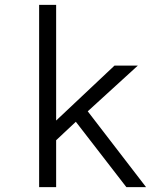

<svg xmlns="http://www.w3.org/2000/svg" viewBox="-20 -770 680 790"><path d="M211 -750H141V0H211V-193L292 -269L500 0H581L341 -312L547 -500H451L211 -274Z"/></svg>

Font: altertype_V2
Style: Regular
Weight: 400
Designer: Simon Renaud
Version: Version 2.001;Glyphs 3.1.2 (3151)